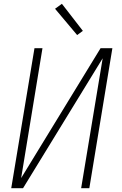

<svg xmlns="http://www.w3.org/2000/svg" viewBox="-20 -988 640 1008"><path d="M39 0 161 -735H203L91 -53L508 -735H570L449 0H406L519 -682L101 0ZM385 -804 269 -942 305 -968 415 -826Z"/></svg>

Font: Iosevka SS04 XLt Ex Obl
Style: Regular
Weight: 200
Width: 7
Italic angle: -9°
Monospace: yes
Designer: Belleve Invis
Foundry: Belleve Invis
Version: Version 19.0.0; ttfautohint (v1.8.4)